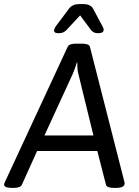

<svg xmlns="http://www.w3.org/2000/svg" viewBox="-43 -915 676 937"><path d="M357 -702Q372 -702 383 -698.5Q394 -695 396 -686L564 -28Q565 -25 565 -22.5Q565 -20 565 -18Q565 -10 555.5 -4Q546 2 521 2H513Q498 2 487 -1.5Q476 -5 474 -14L432 -178H138L64 -14Q60 -5 49 -1.5Q38 2 23 2H18Q-23 2 -23 -14Q-23 -19 -18 -29L287 -686Q291 -695 301.5 -698.5Q312 -702 328 -702ZM334 -610H332Q328 -596 322.5 -581Q317 -566 311 -552L174 -254H413L340 -552Q336 -566 335 -581Q334 -596 334 -610ZM367 -895Q381 -895 393 -889.5Q405 -884 411 -873L458 -785Q463 -777 463 -768Q461 -753 437 -753H435Q425 -753 417.5 -756Q410 -759 403 -766L348 -840L279 -766Q271 -759 263 -756Q255 -753 244 -753H242Q221 -753 221 -765Q221 -774 228 -785L294 -873Q302 -884 314.5 -889.5Q327 -895 342 -895Z"/></svg>

Font: Asap VF Beta
Style: Italic
Weight: 400
Italic angle: -6°
Designer: Pablo Cosgaya
Foundry: Pablo Cosgaya
Version: Version 1.007